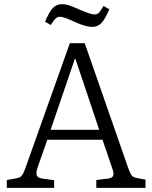

<svg xmlns="http://www.w3.org/2000/svg" viewBox="-20 -909 736 929"><path d="M13 0V-38L58 -46Q76 -49 84.5 -58Q93 -67 104 -99L318 -700H390L600 -97Q609 -72 616 -61.5Q623 -51 645 -47L684 -40V0H446V-38L504 -45Q523 -48 527.5 -58.5Q532 -69 523 -95L476 -233H209L162 -99Q154 -76 157.5 -62Q161 -48 185 -45L242 -37V0ZM225 -281H460L345 -624H342ZM429 -779Q412 -779 392.5 -784Q373 -789 344 -802Q288 -828 272 -828Q258 -828 248.5 -819Q239 -810 226 -788L198 -804Q219 -854 237 -871.5Q255 -889 280 -889Q296 -889 314.5 -883Q333 -877 366 -862Q397 -849 413 -844Q429 -839 437 -839Q449 -839 457 -846Q465 -853 481 -880L509 -864Q487 -813 469 -796Q451 -779 429 -779Z"/></svg>

Font: Literata 12pt Light
Style: Regular
Weight: 300
Designer: Latin by Veronika Burian and Jose Scaglione. Greek by Irene Vlachou. Cyrillic by Vera Evstafieva.
Foundry: TypeTogether
Version: Version 3.002